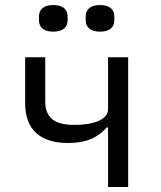

<svg xmlns="http://www.w3.org/2000/svg" viewBox="-20 -744 640 764"><path d="M410 0H490V-516H410V-310C410 -268 354 -247 275 -247C194 -247 160 -278 160 -341V-516H80V-334C80 -228 140 -175 251 -175C324 -175 368 -196 405 -237H410ZM192 -618C233 -618 249 -638 249 -664V-678C249 -704 233 -724 192 -724C151 -724 135 -704 135 -678V-664C135 -638 151 -618 192 -618ZM378 -618C419 -618 435 -638 435 -664V-678C435 -704 419 -724 378 -724C337 -724 321 -704 321 -678V-664C321 -638 337 -618 378 -618Z"/></svg>

Font: IBM Plex Mono
Style: Regular
Weight: 400
Monospace: yes
Designer: Mike Abbink, Paul van der Laan, Pieter van Rosmalen
Foundry: Bold Monday
Version: Version 2.004